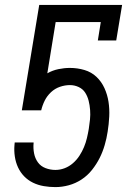

<svg xmlns="http://www.w3.org/2000/svg" viewBox="-20 -755 540 783"><path d="M206 8Q182 8 158.5 4Q135 0 114.5 -10Q94 -20 78.5 -36Q63 -52 53.5 -72.5Q44 -93 40.5 -116.5Q37 -140 39 -163L40 -174H117V-171Q115 -150 119 -129.5Q123 -109 134.5 -93Q146 -77 165.5 -69.5Q185 -62 206 -62Q225 -62 243.5 -69Q262 -76 277.5 -89.5Q293 -103 304 -120Q315 -137 322.5 -155Q330 -173 334.5 -192Q339 -211 342 -229Q345 -248 347 -267.5Q349 -287 347.5 -306.5Q346 -326 341.5 -344Q337 -362 327.5 -377Q318 -392 301 -400Q284 -408 265 -408Q245 -408 224.5 -401Q204 -394 188 -379Q172 -364 162.5 -345Q153 -326 148 -305H69L140 -735H478L454 -590H379L391 -665H207L173 -456Q194 -468 218 -473Q242 -478 265 -478Q296 -478 324.5 -469.5Q353 -461 373.5 -441.5Q394 -422 406 -395.5Q418 -369 422.5 -340Q427 -311 425.5 -280Q424 -249 419 -218Q415 -191 407 -163.5Q399 -136 386.5 -111Q374 -86 355.5 -62.5Q337 -39 312.5 -23Q288 -7 260.5 0.5Q233 8 206 8Z"/></svg>

Font: Iosevka Slab
Style: Italic
Weight: 400
Italic angle: -9°
Monospace: yes
Designer: Belleve Invis
Foundry: Belleve Invis
Version: Version 11.1.0; ttfautohint (v1.8.3)